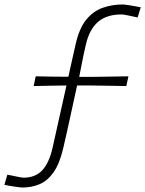

<svg xmlns="http://www.w3.org/2000/svg" viewBox="-70 -717 650 858"><path d="M29.5 121Q22.5 121 -3.2 117.2Q-29 113.5 -50.5 109L-37 63.5Q-15.5 68 6.8 72.5Q29 77 34 77Q88.5 77 119.2 43.5Q150 10 165 -57Q180.5 -126.5 196 -196Q211.5 -265.5 227 -335Q198 -334.5 158.5 -334Q119 -333.5 80.5 -332.5L89.5 -376Q127.5 -375 167 -374.5Q206.5 -374 235.5 -374Q243.5 -410.5 251.8 -447.5Q260 -484.5 268.5 -521.5Q284.5 -591.5 315.8 -629.5Q347 -667.5 389 -682.2Q431 -697 478.5 -697Q486 -697 511.5 -693Q537 -689 559 -684.5L545 -639Q523.5 -644 501.5 -648.2Q479.5 -652.5 474 -652.5Q406 -652.5 367.5 -618.8Q329 -585 314 -518.5Q305.5 -483 298.2 -446Q291 -409 284 -373.5H340Q367.5 -374 413.5 -374.5Q459.5 -375 504 -376L494.5 -332.5Q450.5 -333.5 404.8 -334Q359 -334.5 331.5 -335H274.5Q259 -265 244 -195Q229 -125 212.5 -54.5Q196.5 14 169.8 52.2Q143 90.5 107.5 105.8Q72 121 29.5 121Z"/></svg>

Font: Commissioner Loud ExtraLight
Style: Italic
Weight: 200
Italic angle: -12°
Designer: Kostas Bartsokas
Foundry: Kostas Bartsokas
Version: Version 1.000; ttfautohint (v1.8.3)